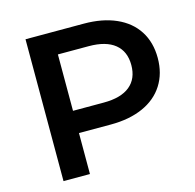

<svg xmlns="http://www.w3.org/2000/svg" viewBox="-97 -743 854 842"><g transform="rotate(-15 330.5 -322.0)"><path d="M629 -415Q629 -345 596 -293Q563 -241 501 -213.5Q439 -186 355 -186H210V0H90V-644H355Q439 -644 501 -616.5Q563 -589 596 -537.5Q629 -486 629 -415ZM350 -543H210V-287H350Q428 -287 468.5 -320Q509 -353 509 -415Q509 -477 468.5 -510Q428 -543 350 -543Z"/></g></svg>

Font: Montserrat Ace
Style: Bold
Weight: 600
Designer: Julieta Ulanovsky
Foundry: Julieta Ulanovsky
Version: Version 1